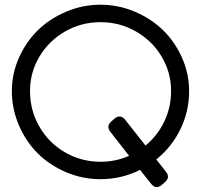

<svg xmlns="http://www.w3.org/2000/svg" viewBox="-20 -741 850 806"><path d="M401.9 11.2Q326.2 11.2 257.3 -18.1Q188.5 -47.4 138.7 -96.9Q88.9 -146.5 59.3 -215.1Q29.8 -283.7 29.8 -358.9Q29.8 -431.2 59.3 -498Q88.9 -564.9 138.7 -613.8Q188.5 -662.6 257.6 -691.9Q326.7 -721.2 401.9 -721.2Q477.1 -721.2 546.1 -691.9Q615.2 -662.6 665 -613.8Q714.8 -564.9 744.4 -498Q773.9 -431.2 773.9 -358.9Q773.9 -273.4 737.3 -198.5Q700.7 -123.5 636.2 -71.8L675.8 -21Q696.3 3.9 671.9 23.9L659.2 35.2Q634.8 56.6 613.8 29.8L567.9 -27.8Q489.7 11.2 401.9 11.2ZM401.9 -62Q466.3 -62 522 -86.9L442.9 -188Q424.3 -212.4 449.2 -232.9L460.9 -243.2Q485.4 -263.2 505.9 -237.8L590.8 -129.9Q641.1 -171.4 669.7 -231Q698.2 -290.5 698.2 -358.9Q698.2 -436.5 658.9 -502.9Q619.6 -569.3 551.3 -608.6Q482.9 -647.9 401.9 -647.9Q320.8 -647.9 252.7 -608.6Q184.6 -569.3 145.3 -502.9Q106 -436.5 106 -358.9Q106 -277.8 145.3 -209.5Q184.6 -141.1 252.7 -101.6Q320.8 -62 401.9 -62Z"/></svg>

Font: Arcon Rounded-
Style: Regular
Weight: 400
Designer: M. Zarth
Foundry: martin zarth - visuelle & digitale kommunikation
Version: Version 1.110;PS 001.110;hotconv 1.0.70;makeotf.lib2.5.58329